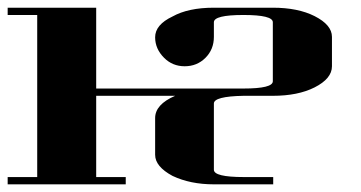

<svg xmlns="http://www.w3.org/2000/svg" viewBox="-20 -481 942 501"><path d="M0 -19H77.1V-441.9H0V-460.9H231V-250H615.2Q691.9 -250 691.9 -269V-422.9Q691.9 -441.9 615.2 -441.9Q538.1 -441.9 538.1 -422.9V-384.8Q538.1 -352.1 516.1 -330.1Q494.1 -308.1 461.9 -308.1Q430.2 -308.1 408.2 -330.1Q384.8 -353.5 384.8 -383.8Q384.8 -416.5 430.2 -438Q471.2 -460.9 538.1 -460.9H691.9Q757.3 -460.9 800.8 -439Q846.2 -416 846.2 -384.8V-308.1Q846.2 -275.9 800.8 -252.9Q757.3 -231 691.9 -231H615.2Q538.1 -229.5 538.1 -210.9V-38.1Q538.1 -19 616.2 -19H692.9V0H538.1Q476.6 0 430.2 -22Q384.8 -46.4 384.8 -77.1V-172.9Q384.8 -208.5 437 -231H231V-19H308.1V0H0Z"/></svg>

Font: Hjet
Style: Regular
Weight: 400
Designer: T. Christopher White
Version: Version 1.2